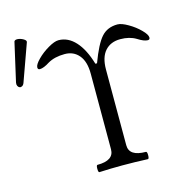

<svg xmlns="http://www.w3.org/2000/svg" viewBox="-108 -837 928 944"><g transform="rotate(-15 356.5 -365.0)"><path d="M36.1 -518.1Q32.2 -507.3 25.1 -503.4Q18.1 -499.5 12 -502Q5.9 -504.4 2.4 -511.7Q-1 -519 1 -528.8L45.9 -726.1Q49.8 -733.9 64 -732.9Q78.1 -731.9 92.5 -723.6Q106.9 -715.3 104 -707ZM283.2 2.9Q277.3 2.9 277.3 -15.6Q277.3 -34.2 283.2 -34.2Q367.2 -34.2 367.2 -90.8V-476.1Q367.2 -537.6 340.1 -569.8Q313 -602.1 268.1 -602.1Q216.8 -602.1 182.1 -582Q150.9 -562 131.8 -562Q121.1 -562 121.1 -573.2Q121.1 -587.9 145.8 -612.8Q170.4 -637.7 203.1 -656.7Q235.8 -675.8 255.9 -675.8Q304.2 -675.8 341.8 -634.8Q379.4 -593.8 401.9 -517.1H410.2Q443.8 -607.4 474.4 -641.6Q504.9 -675.8 556.2 -675.8Q576.7 -675.8 609.6 -656.7Q642.6 -637.7 667.2 -612.8Q691.9 -587.9 691.9 -573.2Q691.9 -562 681.2 -562Q662.1 -562 630.9 -582Q597.7 -602.1 550.8 -602.1Q501.5 -602.1 473.1 -570.1Q444.8 -538.1 444.8 -476.1V-90.8Q444.8 -34.2 529.8 -34.2Q536.1 -34.2 536.1 -15.6Q536.1 2.9 529.8 2.9Q465.3 0 400.9 0Q341.8 0 283.2 2.9Z"/></g></svg>

Font: Junicode SmCond
Style: Regular
Weight: 400
Width: 4
Designer: Peter S. Baker
Version: Version 2.206